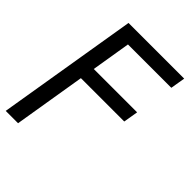

<svg xmlns="http://www.w3.org/2000/svg" viewBox="-217 -649 962 962"><g transform="rotate(45 263.5 -168.5)"><path d="M-2.9 204.1 120.6 -542.5H515.1L502 -464.4H194.8L160.6 -256.3H467.8L454.6 -178.2H147.5L84.5 204.1Z"/></g></svg>

Font: Inter 16pt
Style: Italic
Weight: 400
Italic angle: -9.3988°
Version: Version 4.001;git-66647c0bb